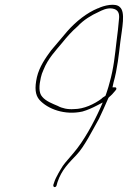

<svg xmlns="http://www.w3.org/2000/svg" viewBox="-20 -749 523 785"><path d="M131 -434C121 -389 124 -361 141 -341C175 -303 245 -277 317 -293C338 -299 358 -308 377 -318L400 -330L390 -307C363 -247 323 -173 281 -124C264 -103 249 -88 237 -71C228 -57 208 -24 202 -5L198 7C197 11 200 16 202 16C208 16 210 13 211 10L215 -4C232 -55 261 -82 293 -116C324 -148 359 -218 385 -264C396 -287 411 -320 423 -348L425 -351C437 -361 443 -368 452 -379C457 -383 458 -392 450 -392H440L444 -411C460 -467 466 -528 472 -578C479 -634 494 -700 470 -720C453 -738 405 -727 381 -715H380C336 -697 291 -662 255 -621C236 -598 210 -568 189 -543C166 -512 141 -476 131 -434ZM147 -432C149 -442 153 -453 158 -464C177 -511 207 -541 235 -575C255 -600 274 -621 297 -641C322 -668 354 -687 383 -700C395 -706 417 -718 440 -714C463 -710 468 -695 467 -676C464 -642 461 -613 456 -576C450 -525 445 -470 428 -411C425 -399 422 -389 418 -377C417 -372 413 -363 411 -357C406 -354 398 -349 396 -347V-346C365 -323 323 -303 282 -303C258 -301 234 -306 216 -316C195 -325 168 -335 153 -353C137 -370 140 -401 147 -432ZM425 -400 426 -401Z"/></svg>

Font: Stray Cat
Style: ExLtCnObl
Weight: 200
Version: Version 1.0